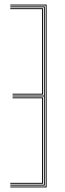

<svg xmlns="http://www.w3.org/2000/svg" viewBox="-20 -820 284 840"><path d="M184 0H25V-4H180V-796H25V-800H184ZM168 -16H25V-20H164V-390H35V-394H168ZM176 -8H25V-12H172V-398H35V-402H172V-788H25V-792H176ZM168 -406H35V-410H164V-780H25V-784H168Z"/></svg>

Font: Big Shoulders Inline Thin
Style: Regular
Weight: 100
Designer: Patric King
Foundry: XO Type Co
Version: Version 2.002